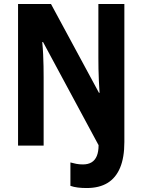

<svg xmlns="http://www.w3.org/2000/svg" viewBox="-20 -734 717 968"><path d="M417 214Q393 214 372.5 211.5Q352 209 335 203V85Q349 89 364.5 92Q380 95 398 95Q424 95 441.5 84.5Q459 74 468 52.5Q477 31 477 -2L197 -522H193Q196 -492 197.5 -460.5Q199 -429 199.5 -399.5Q200 -370 200 -344V0H71V-714H237L479 -266H482Q480 -295 478.5 -326Q477 -357 476.5 -386.5Q476 -416 476 -441V-714H607V-18Q607 60 585.5 111.5Q564 163 522 188.5Q480 214 417 214Z"/></svg>

Font: Noto Sans Khmer Condensed
Style: Bold
Weight: 700
Width: 3
Designer: Danh Hong and the Monotype Design Team
Foundry: Monotype Imaging Inc.
Version: Version 2.004